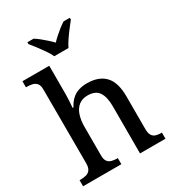

<svg xmlns="http://www.w3.org/2000/svg" viewBox="-223 -1080 1088 1203"><g transform="rotate(-30 320.5 -478.0)"><path d="M18 0V-44H25Q48 -44 66.5 -49Q85 -54 96 -69.5Q107 -85 107 -116L106 -649Q106 -679 94.5 -693Q83 -707 65 -711.5Q47 -716 27 -716H18V-760H212V-551Q212 -531 210.5 -509.5Q209 -488 208 -473Q207 -458 207 -458H213Q229 -489 250.5 -509Q272 -529 299.5 -538Q327 -547 361 -547Q445 -547 490 -500.5Q535 -454 535 -351V-116Q535 -85 545 -69.5Q555 -54 572 -49Q589 -44 611 -44H614V0H430V-342Q430 -407 407 -443Q384 -479 326 -479Q287 -479 261.5 -458.5Q236 -438 224 -401.5Q212 -365 212 -318V-111Q212 -82 223 -67.5Q234 -53 252 -48.5Q270 -44 292 -44H295V0ZM269 -796Q259 -819 240.5 -845.5Q222 -872 202.5 -898Q183 -924 167 -943V-956H212Q230 -945 249 -929.5Q268 -914 286.5 -897.5Q305 -881 320 -865Q335 -881 353.5 -897.5Q372 -914 391.5 -929.5Q411 -945 429 -956H474V-943Q459 -924 439 -898Q419 -872 401 -845.5Q383 -819 372 -796Z"/></g></svg>

Font: ET Text
Style: Regular
Weight: 470
Designer: Monotype Design Team
Foundry: Monotype Imaging Inc.
Version: Version 2.009